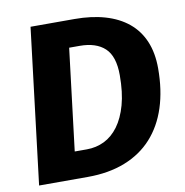

<svg xmlns="http://www.w3.org/2000/svg" viewBox="-78 -768 812 843"><g transform="rotate(-10 327.5 -346.5)"><path d="M263 -120Q305 -120 341 -137.5Q377 -155 404 -191.5Q431 -228 446.5 -283.5Q462 -339 462 -416Q462 -500 423 -536.5Q384 -573 311 -573H264L209 -120ZM633 -416Q633 -319 608 -242Q583 -165 534 -111Q485 -57 412.5 -28.5Q340 0 246 0H29L113 -693H309Q385 -693 445 -675.5Q505 -658 547 -623.5Q589 -589 611 -537Q633 -485 633 -416Z"/></g></svg>

Font: Szlgxwxxxixliatcpuztgldltzi
Style: Regular
Weight: 700
Italic angle: -8°
Designer: Carrois Corporate & Edenspiekermann
Foundry: Carrois Corporate GbR & Edenspiekermann AG
Version: Version 2.001